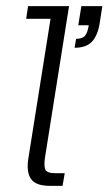

<svg xmlns="http://www.w3.org/2000/svg" viewBox="-20 -603 352 623"><path d="M141 0Q96 0 80.5 -22.5Q65 -45 72 -89L144 -542H65L71 -583H204L126 -92Q122 -65 127 -53Q132 -41 160 -41H190L183 0ZM222 -448 227 -477Q247 -477 255.5 -486.5Q264 -496 268 -521H234L244 -583H312L304 -531Q298 -490 279.5 -469Q261 -448 222 -448Z"/></svg>

Font: Rokkitt SemiBold Light
Style: Italic
Weight: 300
Italic angle: -9°
Version: Version 3.103